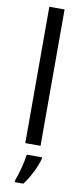

<svg xmlns="http://www.w3.org/2000/svg" viewBox="-107 -797 453 1054"><g transform="rotate(10 120.0 -269.5)"><path d="M163 0V-760H78V0ZM182 70V61H97C92 103 73 175 59 209V221H106C139 179 172 111 182 70Z"/></g></svg>

Font: Noto Sans Malayalam SemiCondensed
Style: Regular
Weight: 400
Width: 4
Designer: Jelle Bosma - Monotype Design Team
Foundry: Monotype Imaging Inc.
Version: Version 2.104